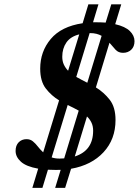

<svg xmlns="http://www.w3.org/2000/svg" viewBox="-20 -788 655 905"><path d="M132.5 97.5 160 7Q103.5 -3 78.5 -25.8Q53.5 -48.5 53.5 -76.5Q53.5 -102.5 68 -117.2Q82.5 -132 105 -132Q122.5 -132 134.8 -122Q147 -112 158 -97.8Q169 -83.5 183.5 -70L258.5 -315Q222 -337 195.8 -371Q169.5 -405 169.5 -464.5Q169.5 -545 219.2 -604.2Q269 -663.5 369.5 -678.5L396.5 -767.5H444L418.5 -683Q425.5 -683 432.5 -683Q456.5 -683 478 -681.5L504.5 -767.5H551.5L523 -674Q570.5 -663 592.2 -641.5Q614 -620 614 -594Q614 -568 598.5 -553.5Q583 -539 560 -539Q538 -539 524.5 -553.8Q511 -568.5 496 -586.5L432 -376Q469.5 -353 497 -318Q524.5 -283 524.5 -222.5Q524.5 -131.5 468 -70.5Q411.5 -9.5 315 7.5L287 97.5H240L266 12.5Q255 13 244 13Q224 13 206 12L180 97.5ZM404.5 -632H402.5L339.5 -425.5Q351.5 -418.5 364.8 -411.8Q378 -405 391.5 -398L459 -619Q448.5 -625 435 -628.5Q421.5 -632 404.5 -632ZM273.5 -520.5Q273.5 -499.5 281 -483.5Q288.5 -467.5 301 -454.5L353.5 -626Q312 -615.5 292.8 -587.5Q273.5 -559.5 273.5 -520.5ZM260.5 -40.5Q271.5 -40.5 282.5 -41.5L351 -266.5Q339 -273.5 325.8 -280Q312.5 -286.5 299 -293L223.5 -46Q240.5 -40.5 260.5 -40.5ZM419 -172Q419 -193.5 411.2 -209.8Q403.5 -226 390 -239L332.5 -50.5Q419 -78 419 -172Z"/></svg>

Font: Newsreader 16pt
Style: Bold Italic
Weight: 700
Italic angle: -17°
Designer: Hugues Gentile
Foundry: Production Type
Version: Version 1.003; ttfautohint (v1.8.3)